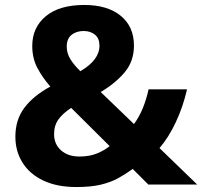

<svg xmlns="http://www.w3.org/2000/svg" viewBox="-20 -744 815 774"><path d="M320 -724Q413 -724 466.5 -680.5Q520 -637 520 -560Q520 -497 482.5 -452.5Q445 -408 386 -373L520 -244Q541 -272 555.5 -307.5Q570 -343 579 -384H734Q718 -314 689 -252Q660 -190 623 -147L775 0H578L515 -63Q486 -42 456 -25.5Q426 -9 386 0.5Q346 10 288 10Q210 10 155 -16Q100 -42 71 -88Q42 -134 42 -193Q42 -262 79 -310.5Q116 -359 183 -395Q152 -430 131 -469.5Q110 -509 110 -559Q110 -633 164.5 -678.5Q219 -724 320 -724ZM317 -619Q288 -619 268.5 -603.5Q249 -588 249 -556Q249 -529 264 -505Q279 -481 304 -457Q381 -502 381 -560Q381 -589 363 -604Q345 -619 317 -619ZM267 -309Q233 -287 215.5 -262.5Q198 -238 198 -203Q198 -163 226 -138Q254 -113 300 -113Q342 -113 372.5 -126Q403 -139 422 -155Z"/></svg>

Font: Noto Sans Georgian Bold
Style: Regular
Weight: 700
Designer: Monotype Design Team, Akaki Razmadze
Foundry: Google LLC
Version: Version 2.005; ttfautohint (v1.8.4.7-5d5b)